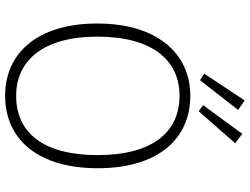

<svg xmlns="http://www.w3.org/2000/svg" viewBox="-130 -810 952 731"><g transform="rotate(90 345.5 -445.0)"><path d="M363 -901 261 -747 286 -731 399 -876ZM490 -892 381 -743 404 -726 526 -865ZM345 -694C183 -694 70 -566 70 -340C70 -113 182 11 345 11C513 11 621 -117 621 -341C621 -572 509 -694 345 -694ZM345 -653C482 -653 571 -552 571 -341C571 -133 485 -31 345 -31C212 -31 120 -133 120 -340C120 -551 211 -653 345 -653Z"/></g></svg>

Font: Fira Sans ExtraLight
Style: Regular
Weight: 200
Designer: bBox Type GmbH & Carrois Corporate GbR & Edenspiekermann AG
Foundry: bBox Type GmbH & Carrois Corporate GbR & Edenspiekermann AG
Version: Version 4.300;PS 004.300;hotconv 1.0.88;makeotf.lib2.5.64775